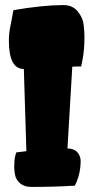

<svg xmlns="http://www.w3.org/2000/svg" viewBox="-20 -737 370 757"><path d="M74 -465Q15 -465 15 -577Q15 -608 22 -639L33 -697Q150 -717 230 -717Q266 -717 286.5 -692Q307 -667 310 -638Q313 -609 313 -591Q313 -539 305 -500L300 -475Q276 -475 265 -474L246 -152Q273 -151 285.5 -136Q298 -121 298 -102Q298 -58 282 -20L275 -5Q194 0 103 0Q76 0 59.5 -14Q43 -28 39.5 -47Q36 -66 36 -76Q36 -106 40 -122L44 -136L84 -141Z"/></svg>

Font: Chela One Cyrilic
Style: Regular
Weight: 400
Designer: Miguel Hernandez
Foundry: LatinoType
Version: Version 1.001